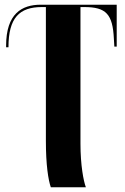

<svg xmlns="http://www.w3.org/2000/svg" viewBox="-20 -556 530 816"><path d="M196 240H345C335 214 322 146 322 55V-526H338C431 -526 459 -496 464 -391L466 -358H476V-536H153C73 -536 6 -498 6 -362V-355H16C16 -480 62 -526 158 -526H175V42C175 145 185 208 196 240Z"/></svg>

Font: Noto Serif Display Condensed Extra
Style: Regular
Weight: 800
Width: 3
Designer: Monotype Design Team
Foundry: Monotype Imaging Inc.
Version: Version 1.900